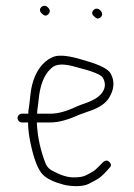

<svg xmlns="http://www.w3.org/2000/svg" viewBox="-20 -653 458 657"><path d="M300.5 -619C293.5 -611.7 293.6 -604.7 301 -598C308 -590.9 315.1 -585.1 325 -594.5C339.6 -608.5 314.5 -633.7 300.5 -619ZM122 -608C128.9 -601.1 136 -595 145.5 -604.5C152.5 -611.5 152 -619.2 144 -627.5C128.6 -643.6 106.8 -621.9 122 -608ZM107 -264C107 -278.2 110.2 -287.8 112 -310C116.7 -361.9 131.1 -398.2 155 -419C169.8 -434.9 198.5 -436.3 242 -423.1C295 -409.9 325.5 -397.9 332 -387C341.5 -369.9 341.1 -353.5 330.9 -337.8C320.7 -322.1 299.9 -309 268.5 -298.5C261.5 -296.2 251.8 -292.7 241.2 -288C207.4 -272 178.4 -264 153 -264ZM40 -249C40 -241.1 47.1 -234 55 -234H76C76 -209.6 80 -180.6 88 -147C99 -100.6 111.9 -70.1 126.7 -55.3C141.5 -40.5 166.7 -29.1 198 -21C217.6 -15.9 260.8 -11.8 283.8 -24C317.3 -41.7 322.5 -42 354 -78C361.3 -84.7 361.5 -91.5 354.5 -98.5C347.5 -105.5 339.8 -105 331.5 -97C317.8 -83.9 309.3 -71.9 293.5 -63.5C272.8 -52.6 267.9 -46 230.8 -46C211.1 -46 187.7 -53.3 160.8 -67.9C150.4 -72.6 142.4 -80.3 137 -91C118.6 -137.1 108.2 -184.7 106 -234H153C180.2 -234 212 -242.7 250 -260C262.6 -264.7 276 -269.4 290 -274.3C320.6 -285 341.6 -299.6 353 -318C371 -347.3 373 -375 359 -401C350.9 -416.1 323.6 -430.4 277 -444C229.6 -459.2 197.1 -465 173.6 -461.5C162.4 -459.8 149 -453.3 135 -442C106.1 -416.1 89.1 -378 83.9 -327.4C81.3 -301.8 79 -283.3 77 -272V-264H55C47.1 -264 40 -256.9 40 -249Z"/></svg>

Font: MewTooHand
Style: Condensed
Weight: 400
Designer: Mew Too, Robert Jablonski
Version: Version 0.77